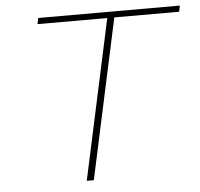

<svg xmlns="http://www.w3.org/2000/svg" viewBox="-49 -709 790 759"><g transform="rotate(-5 346.0 -329.0)"><path d="M265 0 407 -658H435L293 0ZM125 -634 130 -658H692L687 -634Z"/></g></svg>

Font: Ysabeau Office Thin
Style: Italic
Weight: 250
Italic angle: -12°
Designer: Christian Thalmann (Catharsis Fonts)
Version: Version 2.001;gftools[0.9.30]; featfreeze: tnum,lnum,ss02